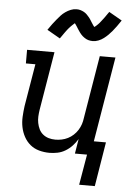

<svg xmlns="http://www.w3.org/2000/svg" viewBox="-61 -816 722 1026"><g transform="rotate(5 300.0 -303.0)"><path d="M232 -606 162 -646Q174 -664 185 -678.5Q196 -693 206 -705Q216 -717 225.5 -727.5Q235 -738 248.5 -747.5Q262 -757 277 -763Q292 -769 307 -769Q313 -769 318 -768.5Q323 -768 328 -766.5Q333 -765 338 -763Q343 -761 347.5 -758.5Q352 -756 356 -753Q360 -750 363 -747Q366 -744 370 -739.5Q374 -735 377.5 -731Q381 -727 383.5 -723Q386 -719 388.5 -715Q391 -711 393.5 -707Q396 -703 399 -698.5Q402 -694 405 -689.5Q408 -685 410 -683Q414 -685 420 -690.5Q426 -696 429.5 -699.5Q433 -703 436.5 -707Q440 -711 444 -716.5Q448 -722 452.5 -727.5Q457 -733 462 -740Q467 -747 472 -754.5Q477 -762 483 -770L553 -730Q541 -712 530.5 -697.5Q520 -683 510 -671Q500 -659 490 -649Q480 -639 467 -629Q454 -619 438.5 -613Q423 -607 408 -607Q402 -607 395.5 -608Q389 -609 383.5 -610.5Q378 -612 372.5 -615Q367 -618 362 -621.5Q357 -625 353 -628.5Q349 -632 344.5 -637Q340 -642 336.5 -647Q333 -652 330 -656.5Q327 -661 324 -665.5Q321 -670 317.5 -676Q314 -682 310.5 -686.5Q307 -691 305 -694Q302 -691 295.5 -685.5Q289 -680 286 -676.5Q283 -673 279 -669Q275 -665 271 -660Q267 -655 262.5 -649Q258 -643 253 -636Q248 -629 243 -621.5Q238 -614 232 -606ZM487 164H403L431 0H366L379 -79Q367 -59 351 -42Q335 -25 315 -13Q295 -1 273 3.5Q251 8 230 8Q201 8 174 0.5Q147 -7 126.5 -24Q106 -41 93 -65Q80 -89 74.5 -116Q69 -143 70.5 -172Q72 -201 76 -230L114 -457H63V-530H210L158 -218Q155 -199 154 -181Q153 -163 156.5 -145.5Q160 -128 167.5 -112.5Q175 -97 188.5 -86Q202 -75 219 -70Q236 -65 255 -65Q272 -65 289 -68.5Q306 -72 322 -80Q338 -88 351.5 -100.5Q365 -113 374.5 -128Q384 -143 389.5 -159.5Q395 -176 397 -193L453 -530H537L461 -74H526Z"/></g></svg>

Font: Iosevka Slab Extended
Style: Italic
Weight: 400
Width: 7
Italic angle: -9°
Monospace: yes
Designer: Belleve Invis
Foundry: Belleve Invis
Version: Version 11.1.0; ttfautohint (v1.8.3)